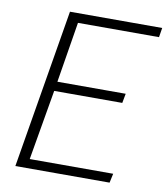

<svg xmlns="http://www.w3.org/2000/svg" viewBox="-82 -793 750 861"><g transform="rotate(10 293.5 -362.0)"><path d="M167 -724H587L580 -681H211L166 -405H477L469 -362H159L104 -42H484L475 0H46Z"/></g></svg>

Font: Nebula Sans Light
Style: Regular
Weight: 300
Italic angle: -9°
Designer: Paul D. Hunt for Adobe (as Source Sans)
Foundry: Nebula Entertainment & Broadcasting LLC
Version: Version 1.010